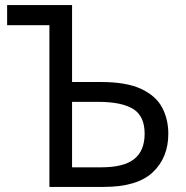

<svg xmlns="http://www.w3.org/2000/svg" viewBox="-20 -734 732 754"><path d="M174 0V-635H8V-714H263V-412H376Q476 -412 534 -385Q592 -358 616.5 -312Q641 -266 641 -209Q641 -115 580 -57.5Q519 0 388 0ZM379 -77Q466 -77 507 -109.5Q548 -142 548 -209Q548 -278 503 -306Q458 -334 365 -334H263V-77Z"/></svg>

Font: Go Noto Kurrent-Regular
Style: Regular
Weight: 400
Designer: Monotype Design Team
Foundry: Monotype Imaging Inc.
Version: Version 2.012; ttfautohint (v1.8.4.7-5d5b)